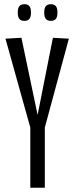

<svg xmlns="http://www.w3.org/2000/svg" viewBox="-20 -879 351 899"><path d="M121.9 0V-281.8L5.6 -697.9L80.3 -702.1L156.1 -340.9L227.7 -702.1L302.4 -697.9L189.9 -281.8V0ZM218 -781.2Q203.2 -781.2 195.1 -790.1Q187 -799 187 -820.3Q187 -841.9 195.1 -850.6Q203.2 -859.4 218 -859.4Q233.4 -859.4 241.2 -850.6Q249 -841.9 249 -820.3Q249 -799 241.2 -790.1Q233.4 -781.2 218 -781.2ZM94.1 -781.2Q78.7 -781.2 70.9 -790.1Q63.2 -799 63.2 -820.3Q63.2 -841.9 70.9 -850.6Q78.7 -859.4 94.1 -859.4Q109.6 -859.4 117.4 -850.6Q125.1 -841.9 125.1 -820.3Q125.1 -799 117.4 -790.1Q109.6 -781.2 94.1 -781.2Z"/></svg>

Font: Georama ExtraCondensed Thin
Style: Regular
Weight: 100
Width: 2
Designer: Jean-Baptiste Levee
Foundry: Production Type
Version: Version 1.001